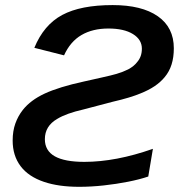

<svg xmlns="http://www.w3.org/2000/svg" viewBox="-20 -718 707 748"><path d="M288.6 9.8Q208.5 9.8 151.9 -9.3Q90.8 -29.8 60.1 -70.8Q29.3 -111.8 29.3 -170.4Q29.3 -207.5 39.8 -236.8Q50.3 -266.1 68.8 -289.6Q99.1 -328.1 154.8 -353.8Q210.4 -379.4 306.6 -400.4L374 -415.5Q395 -420.4 409.9 -423.8Q424.8 -427.2 434.1 -430.2Q459 -437.5 479.5 -447.8Q502.9 -460.4 515.1 -477.1Q532.7 -497.6 532.7 -528.3Q532.7 -564 497.8 -585.4Q462.9 -606.9 402.3 -606.9Q340.8 -606.9 297.4 -581.5Q253.9 -556.2 229.5 -502.4L113.8 -531.7Q150.4 -621.1 222.4 -659.7Q294.4 -698.2 418.9 -698.2Q532.2 -698.2 594.7 -654.8Q657.2 -611.3 657.2 -529.8Q657.2 -494.6 648.4 -466.8Q639.6 -439 621.6 -417.5Q605.5 -397.9 582.3 -382.3Q559.1 -366.7 527.3 -354Q508.8 -346.2 481.4 -337.9Q454.1 -329.6 418 -321.3L304.7 -291.5Q238.3 -276.4 203.1 -254.9Q154.8 -227.1 154.8 -175.8Q154.8 -130.9 193.4 -109.1Q231.9 -87.4 308.6 -87.4Q431.2 -87.4 575.7 -138.2L557.6 -30.3Q524.4 -19 479 -10Q433.6 -1 384.3 4.4Q335 9.8 288.6 9.8Z"/></svg>

Font: Arimo SemiBold
Style: Italic
Weight: 600
Italic angle: -12°
Version: Version 1.33